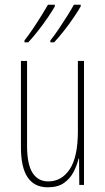

<svg xmlns="http://www.w3.org/2000/svg" viewBox="-20 -879 448 816"><path d="M337 -620V-93H317L316 -205H314Q307 -176 292.5 -148Q278 -120 252 -101.5Q226 -83 183 -83Q69 -83 69 -252V-620H95V-260Q95 -180 118.5 -144Q142 -108 185 -108Q242 -108 276.5 -160Q311 -212 311 -321V-620ZM323 -852Q315 -837 295.5 -808Q276 -779 252.5 -749Q229 -719 210 -699H194V-707Q211 -728 230.5 -757Q250 -786 267.5 -814Q285 -842 294 -859H323ZM213 -852Q205 -837 185.5 -808Q166 -779 142.5 -749Q119 -719 100 -699H84V-707Q102 -730 121.5 -759Q141 -788 157.5 -815Q174 -842 184 -859H213Z"/></svg>

Font: Noto Sans Kannada UI ExtraCondensed Thin
Style: Regular
Weight: 100
Width: 2
Designer: Jelle Bosma - Monotype Design Team
Foundry: Monotype Imaging Inc.
Version: Version 2.005; ttfautohint (v1.8.4.7-5d5b)